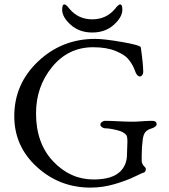

<svg xmlns="http://www.w3.org/2000/svg" viewBox="-20 -840 769 874"><path d="M297 -799Q337 -752 400 -752Q463 -752 503 -799Q519 -820 527 -820Q537 -820 537 -796Q537 -762 498 -727Q459 -692 400 -692Q341 -692 302 -727Q263 -762 263 -796Q263 -820 273 -820Q281 -820 297 -799ZM621 -624Q632 -547 632 -512Q632 -504 627.5 -498Q623 -492 617 -492Q603 -492 594 -519Q583 -549 563 -572Q549 -590 507.5 -607.5Q466 -625 404 -625Q291 -625 217.5 -535.5Q144 -446 144 -324Q144 -188 222 -105.5Q300 -23 406 -23Q491 -23 528 -60Q558 -90 558 -137Q558 -145 559 -165.5Q560 -186 560 -195Q560 -219 555 -225Q544 -240 511 -248Q478 -256 457 -256Q452 -256 444.5 -261Q437 -266 437 -273Q437 -280 444.5 -285Q452 -290 457 -290Q481 -290 518 -288Q555 -286 583 -286Q600 -286 627 -288Q654 -290 672 -290Q693 -290 693 -274Q693 -268 685 -262.5Q677 -257 672 -256Q651 -250 642 -239Q633 -228 630 -207Q625 -171 625 -132V-105Q625 -101 631 -89Q633 -86 638.5 -80.5Q644 -75 644 -72Q644 -55 630 -53Q626 -52 591 -35Q556 -18 502 -2Q448 14 392 14Q251 14 148 -80Q45 -174 45 -311Q45 -458 153.5 -560.5Q262 -663 413 -663Q455 -663 537.5 -648.5Q620 -634 621 -624Z"/></svg>

Font: EB Garamond SC 12
Style: Regular
Weight: 400
Version: Version 0.016 ; ttfautohint (v0.97) -l 8 -r 50 -G 200 -x 0 -